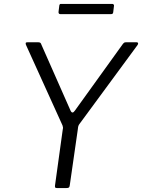

<svg xmlns="http://www.w3.org/2000/svg" viewBox="-20 -957 723 977"><path d="M675 -742Q681 -742 682.5 -738Q684 -734 680 -728L385 -327Q381 -322 379 -316.5Q377 -311 376 -299L335 -14Q334 -5 330 -2.5Q326 0 316 0H270Q262 0 260.5 -4Q259 -8 260 -14L299 -296Q301 -305 300.5 -309Q300 -313 298 -319L112 -729Q110 -735 111 -738.5Q112 -742 121 -742H173Q182 -742 185.5 -739Q189 -736 191 -729L339 -394Q348 -375 361 -394L605 -733Q610 -739 613 -740.5Q616 -742 625 -742H675ZM560 -927 556 -894Q555 -889 552.5 -887Q550 -885 543 -885H287Q282 -885 279.5 -888.5Q277 -892 278 -898L282 -930Q283 -934 284.5 -935.5Q286 -937 289 -937H553Q556 -937 558.5 -933.5Q561 -930 560 -927Z"/></svg>

Font: Libre Franklin Thin Light
Style: Italic
Weight: 300
Italic angle: -8°
Version: Version 3.000